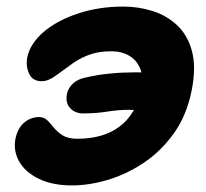

<svg xmlns="http://www.w3.org/2000/svg" viewBox="-20 -552 628 584"><path d="M199 12Q140 12 98.5 -8Q57 -28 38.5 -60.5Q20 -93 27 -130Q34 -163 54 -179.5Q74 -196 99 -196Q114 -196 124 -186Q134 -176 144.5 -163Q155 -150 171 -140Q187 -130 215 -130Q254 -130 286 -139Q318 -148 343 -166.5Q368 -185 385 -213.5Q402 -242 410 -280Q417 -317 406.5 -343Q396 -369 373 -382.5Q350 -396 319 -396Q284 -396 257.5 -387.5Q231 -379 205 -362Q174 -340 150.5 -322.5Q127 -305 107 -305Q79 -305 68.5 -328Q58 -351 63 -378Q72 -420 113 -455Q154 -490 217.5 -511Q281 -532 355 -532Q401 -532 444 -518.5Q487 -505 519 -475Q551 -445 564 -396Q577 -347 563 -277Q548 -201 508.5 -146Q469 -91 416 -56Q363 -21 306.5 -4.5Q250 12 199 12ZM233 -207Q208 -207 193 -223.5Q178 -240 184 -268Q188 -285 202.5 -298.5Q217 -312 244 -317Q279 -325 316.5 -328.5Q354 -332 393 -332Q418 -332 442.5 -330.5Q467 -329 492 -327L465 -209Q440 -209 417.5 -213.5Q395 -218 371 -218Q341 -218 306 -212.5Q271 -207 233 -207Z"/></svg>

Font: Shantell Sans ExtraBold
Style: Italic
Weight: 800
Italic angle: -11°
Designer: Stephen Nixon, Anya Danilova, Shantell Martin
Foundry: Arrow Type
Version: Version 1.011;[c5ecc13dd]